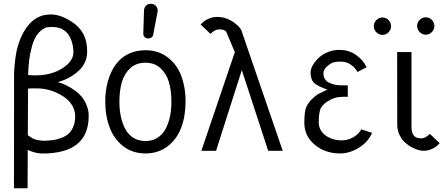

<svg xmlns="http://www.w3.org/2000/svg" viewBox="-20 -801 2360 1020"><path d="M76.7 -562.5C65.9 -530.3 58.6 -481.4 54.7 -416L54.2 199.2H126.5L127.4 -4.4C156.2 8.3 181.6 14.6 204.1 14.6C368.7 14.6 451.2 -51.8 451.2 -184.6C451.2 -197.3 450.2 -208.5 447.8 -217.8C442.4 -240.2 433.6 -259.8 421.9 -276.4C409.2 -294.4 394.5 -308.6 377.9 -320.3C361.3 -332 345.7 -341.3 330.6 -348.6C315.4 -356 300.8 -361.3 286.6 -364.7C299.3 -368.2 312 -372.6 325.2 -377.9C338.4 -383.3 352.5 -391.1 366.7 -400.4C380.9 -409.7 393.6 -420.4 404.8 -431.6C416 -442.9 424.8 -456.5 432.1 -472.7C439.5 -488.8 442.9 -506.3 442.9 -524.4V-530.8C442.9 -545.4 441.4 -559.6 439 -573.2C430.2 -618.7 405.8 -655.3 365.2 -682.6C325.7 -709 289.1 -723.1 254.9 -724.1H248.5C207.5 -724.1 172.9 -710 144 -681.6C115.2 -653.3 92.8 -613.8 76.7 -562.5ZM129.4 -402.3C130.9 -460.4 136.7 -506.3 146 -539.6C159.2 -600.6 185.5 -639.2 225.6 -655.3C236.8 -657.2 247.1 -657.7 256.8 -657.7C315.9 -657.7 352.5 -626 366.2 -561.5C368.7 -549.3 370.1 -537.1 370.1 -524.4C370.1 -500.5 359.4 -478.5 338.4 -459C317.4 -439.5 292 -424.8 262.7 -415C233.4 -405.3 204.1 -400.9 175.3 -400.9H154.8ZM128.9 -330.1C135.3 -331.1 145 -331.5 157.7 -331.5H175.3C221.2 -331.5 264.2 -319.3 304.7 -295.9C345.2 -272.5 369.1 -242.7 377 -206.5C378.4 -198.2 379.4 -190.9 379.4 -184.6C379.4 -163.6 376.5 -145.5 370.1 -129.9C363.8 -114.3 356 -101.6 345.7 -91.8C335.4 -82 322.3 -74.7 306.6 -68.8C290 -62.5 274.4 -58.1 259.3 -56.6C240.7 -54.2 225.6 -53.2 213.9 -53.2C210 -53.2 207 -53.7 204.1 -53.7C180.2 -55.7 163.1 -60.1 152.3 -66.4L127.9 -82.5Z M539.1 -262.2C539.1 -210 547.4 -163.6 563 -122.6C578.6 -81.5 603 -48.3 635.7 -23.4C668.5 1.5 707.5 14.2 752.9 14.2C798.3 14.2 837.4 1.5 870.1 -23.4C902.8 -48.3 926.8 -81.1 942.4 -122.1C958 -163.1 965.8 -210 965.8 -262.2C965.8 -314 957.5 -359.9 941.9 -400.4C926.3 -440.9 901.9 -473.1 869.1 -497.6C836.4 -522 797.9 -534.2 752.9 -534.2C718.8 -534.2 687.5 -527.3 660.2 -513.7C632.8 -500 610.8 -480.5 593.3 -456.1C575.7 -431.6 562.5 -402.3 553.2 -369.6C543.9 -336.9 539.1 -300.8 539.1 -262.2ZM614.3 -262.2C614.3 -301.8 619.1 -336.4 627.9 -366.2C636.7 -396 651.9 -420.4 672.9 -439.5C693.8 -458.5 721.2 -467.8 752.9 -467.8C784.7 -467.8 811 -458.5 832 -439.5C853 -420.4 868.2 -396 877 -366.2C885.7 -336.4 890.6 -301.8 890.6 -262.2C890.6 -232.9 888.2 -206.1 882.8 -181.2C877.4 -156.2 869.1 -133.8 858.4 -114.3C847.7 -94.7 833.5 -79.6 815.4 -68.4C797.4 -57.1 776.9 -51.8 752.9 -51.8C729 -51.8 707.5 -57.1 689.5 -68.4C671.4 -79.6 657.2 -94.7 646.5 -114.3C635.7 -133.8 627.4 -156.2 622.1 -181.2C616.7 -206.1 614.3 -232.9 614.3 -262.2ZM741.2 -622.6C741.2 -617.7 742.2 -613.8 744.1 -609.9L747.1 -605.5C751.5 -600.6 757.3 -597.7 764.6 -596.7H767.6C772.9 -596.7 777.8 -597.7 782.7 -600.6C789.1 -604 792.5 -609.9 793.9 -617.2L817.4 -739.7C817.4 -741.2 817.9 -743.2 817.9 -744.6C817.9 -752 815.9 -757.8 812.5 -763.7C811.5 -765.1 810.5 -766.6 809.1 -768.6C803.7 -775.4 795.9 -779.3 786.1 -780.3C783.7 -780.8 781.7 -780.8 779.3 -780.8C773.4 -780.8 768.1 -779.3 762.7 -776.4C752.4 -770.5 746.6 -760.7 745.1 -747.6Z M1049.8 0H1127.9L1264.6 -428.7L1404.8 0H1481.9L1261.7 -641.6C1261.2 -643.6 1257.8 -647.9 1252.9 -654.3C1249.5 -658.7 1246.1 -662.6 1242.2 -666C1231 -676.3 1218.8 -685.5 1205.6 -692.4C1192.4 -699.2 1180.7 -704.1 1169.9 -707C1160.6 -709.5 1149.4 -710.4 1137.2 -710.9H1131.8C1117.2 -710.9 1104.5 -708.5 1092.8 -703.6C1081.1 -698.7 1072.8 -694.3 1067.4 -690.4C1062 -686.5 1055.2 -679.7 1045.9 -670.9L1098.1 -621.1L1105.5 -627.9L1113.3 -633.8L1122.1 -639.6L1132.8 -643.6L1146 -645C1162.6 -645 1174.3 -641.1 1181.6 -633.3L1227.5 -523.9Z M1956.5 -95.2 1899.4 -113.8C1890.1 -96.7 1875.5 -82 1856 -71.3C1836.4 -60.5 1816.4 -55.2 1795.9 -55.2C1761.7 -55.2 1732.9 -64.5 1709 -82C1685.1 -99.6 1673.3 -123 1673.3 -152.8C1673.3 -191.9 1678.2 -218.8 1687.5 -231.9C1695.8 -243.7 1706.5 -253.9 1719.7 -262.2C1732.9 -270.5 1745.6 -276.9 1757.3 -280.3C1771 -284.7 1785.2 -286.6 1799.8 -286.6H1827.6V-347.7H1792.5C1769.5 -347.7 1748 -352.1 1728 -361.8C1708 -371.6 1698.2 -388.2 1698.2 -412.1C1698.2 -428.7 1710 -444.8 1733.4 -460.9C1746.1 -469.7 1763.2 -473.6 1783.7 -473.6H1792C1811 -473.6 1828.1 -468.3 1843.8 -457.5C1859.4 -446.8 1871.1 -433.6 1878.9 -418.5L1927.7 -443.8C1914.1 -471.7 1894.5 -493.7 1869.1 -510.7C1843.8 -527.8 1814.9 -536.1 1783.2 -536.1C1757.3 -536.1 1732.9 -530.3 1709.5 -519C1688.5 -508.8 1668.9 -492.7 1651.9 -470.2C1637.2 -450.7 1629.9 -432.6 1629.9 -416C1629.9 -393.1 1635.3 -375.5 1645.5 -363.3C1652.8 -356 1663.6 -348.6 1678.7 -341.3C1691.9 -335 1705.1 -329.6 1718.8 -325.2L1677.7 -304.7C1671.9 -303.7 1658.7 -294.4 1639.2 -276.4C1627 -265.1 1617.2 -252 1608.9 -235.8C1600.6 -220.2 1596.7 -191.4 1596.7 -149.4C1596.7 -102.1 1615.2 -63 1651.9 -32.2C1688.5 -1.5 1733.4 14.2 1787.1 14.2C1819.8 14.2 1852.5 4.4 1885.7 -15.6C1918.9 -35.6 1942.4 -62 1956.5 -95.2Z M2089.8 -524.4 2090.3 -141.1C2090.3 -120.6 2094.2 -101.6 2102.1 -85C2109.9 -68.4 2119.6 -55.2 2130.9 -44.9C2142.1 -34.7 2154.3 -25.4 2167.5 -18.6C2180.7 -11.7 2192.4 -6.8 2203.1 -3.9C2213.9 -1 2223.1 0 2231 0C2244.6 0 2257.3 -2.4 2269 -7.3C2280.8 -12.2 2289.1 -16.6 2294.4 -20.5C2299.8 -24.4 2306.6 -31.2 2315.9 -40L2263.7 -89.8L2256.3 -83L2248.5 -77.1L2239.7 -71.3L2229 -67.4L2215.8 -65.9C2182.6 -65.9 2166 -85.9 2166 -126V-524.4ZM2195.8 -663.1C2195.8 -660.6 2196.3 -657.7 2196.8 -653.8C2199.2 -643.1 2204.6 -634.3 2212.9 -627.4C2221.2 -620.6 2231 -616.7 2241.7 -616.7C2253.9 -616.7 2264.6 -621.1 2273.9 -630.4C2283.2 -639.6 2287.6 -650.4 2287.6 -663.1C2287.6 -667 2287.1 -669.9 2286.6 -672.4C2284.2 -682.6 2278.8 -691.9 2270.5 -698.7C2262.2 -705.6 2252.4 -709 2241.7 -709C2229.5 -709 2218.8 -704.6 2209.5 -695.3C2200.2 -686 2195.8 -675.3 2195.8 -663.1ZM1965.8 -662.1C1965.8 -657.7 1966.3 -654.8 1966.8 -652.8C1969.2 -642.1 1974.6 -633.3 1982.9 -626.5C1991.2 -619.6 2001 -615.7 2011.7 -615.7C2023.9 -615.7 2034.7 -620.1 2043.9 -629.4C2053.2 -638.7 2057.6 -649.4 2057.6 -662.1C2057.6 -666 2057.1 -668.9 2056.6 -671.4C2054.2 -681.6 2048.8 -690.9 2040.5 -697.8C2032.2 -704.6 2022.5 -708 2011.7 -708C1999.5 -708 1988.8 -703.6 1979.5 -694.3C1970.2 -685.1 1965.8 -674.3 1965.8 -662.1Z"/></svg>

Font: Tuffy
Style: Regular
Weight: 500
Designer: Thatcher Ulrich, Karoly Barta and Michael Everson
Version: Version 001.270